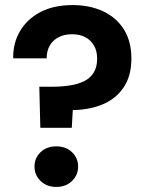

<svg xmlns="http://www.w3.org/2000/svg" viewBox="-20 -732 578 757"><path d="M139 -228 135 -390H185Q222 -390 254.5 -395Q287 -400 311 -411.5Q335 -423 349 -445Q363 -467 363 -501Q363 -531 350.5 -552.5Q338 -574 316 -585.5Q294 -597 264 -597Q233 -597 210.5 -585Q188 -573 176 -552Q164 -531 164 -502H32Q31 -562 59 -609.5Q87 -657 139.5 -684.5Q192 -712 266 -712Q334 -712 386.5 -687.5Q439 -663 468.5 -616Q498 -569 498 -501Q498 -434 468.5 -389Q439 -344 387 -321.5Q335 -299 267 -298L263 -228ZM202 5Q164 5 140 -18.5Q116 -42 116 -75Q116 -109 140 -132Q164 -155 202 -155Q240 -155 264 -132Q288 -109 288 -75Q288 -42 264 -18.5Q240 5 202 5Z"/></svg>

Font: DM Sans 16pt ExtraBold
Style: Regular
Weight: 800
Version: Version 4.004;gftools[0.9.30]